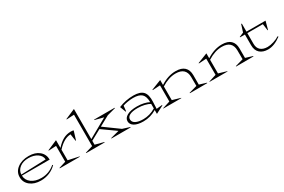

<svg xmlns="http://www.w3.org/2000/svg" viewBox="110 -1889 4571 3087"><g transform="rotate(-30 2395.0 -345.0)"><path d="M542 -237.8Q539.6 -305.7 474.6 -350.3Q409.7 -395 310.1 -395Q211.4 -395 148.4 -346.9Q85.4 -298.8 81.1 -222.2ZM37.1 -199.2Q37.1 -297.4 119.6 -360.1Q202.1 -422.9 331.1 -422.9Q450.7 -422.9 523.2 -363Q595.7 -303.2 597.2 -203.1H81.1Q84 -117.7 154.3 -65.4Q224.6 -13.2 335.9 -13.2Q480.5 -13.2 589.8 -108.9L600.1 -99.1Q544.9 -42 470 -11Q395 20 310.1 20Q188.5 20 112.8 -40.8Q37.1 -101.6 37.1 -199.2Z M840.8 -49.8 1041 -6.8 1038.6 0H668L666 -7.8L795.9 -48.8V-342.8L656.7 -335L654.8 -342.8L840.8 -422.9V-278.8Q907.7 -354.5 973.6 -389.2Q1039.6 -423.8 1113.8 -423.8Q1150.4 -423.8 1166 -417L1116.7 -255.9L1108.9 -257.8L1089.8 -387.2Q965.8 -384.3 840.8 -246.1Z M1157.7 -625 1155.3 -632.8 1341.3 -712.9V-153.8L1696.3 -353L1535.6 -395L1537.6 -402.8H1917.5L1919.4 -395L1762.7 -353L1574.7 -250L1850.6 -49.8L1983.4 -7.8L1981.4 0H1627.4L1625.5 -7.8L1785.6 -49.8L1534.7 -228L1341.3 -122.1V-49.8L1501.5 -7.8L1499.5 0H1158.7L1156.2 -7.8L1296.4 -49.8V-632.8Z M1988.3 -109.9Q1988.3 -169.4 2053.5 -205.8Q2118.7 -242.2 2238.3 -242.2Q2306.2 -242.2 2363.8 -228.8Q2421.4 -215.3 2458 -194.8Q2458.5 -300.3 2410.6 -345.7Q2362.8 -391.1 2252 -391.1Q2204.1 -391.1 2147.9 -381.6Q2091.8 -372.1 2060.1 -359.9L2049.3 -261.2L2041 -258.8L1999 -368.2Q2132.3 -422.9 2275.4 -422.9Q2399.9 -422.9 2453.1 -366.5Q2506.3 -310.1 2500 -176.8L2494.1 -49.8L2600.1 -60.1L2602.1 -51.8L2458 22.9V-48.8Q2342.8 20 2213.4 20Q2104 20 2046.1 -15.9Q1988.3 -51.8 1988.3 -109.9ZM2037.1 -116.2Q2037.1 -66.4 2087.6 -39.3Q2138.2 -12.2 2228 -12.2Q2347.7 -12.2 2458 -78.1V-163.1Q2419.9 -185.5 2359.9 -199.7Q2299.8 -213.9 2233.4 -213.9Q2137.7 -213.9 2087.4 -188.5Q2037.1 -163.1 2037.1 -116.2Z M2590.8 -341.8 2588.9 -350.1 2774.9 -422.9V-331.1Q2917 -422.9 3060.1 -422.9Q3167 -422.9 3221.4 -371.8Q3275.9 -320.8 3275.9 -224.1V-48.8L3406.7 -8.8L3404.8 -1L3084 0L3082 -7.8L3231.9 -49.8L3231 -216.8Q3230 -301.3 3182.6 -345.7Q3135.3 -390.1 3040 -390.1Q2912.1 -390.1 2774.9 -303.2V-49.8L2924.8 -5.9L2922.9 0H2591.8L2589.8 -5.9L2730 -49.8V-350.1Z M3448.7 -341.8 3446.8 -350.1 3632.8 -422.9V-331.1Q3774.9 -422.9 3918 -422.9Q4024.9 -422.9 4079.3 -371.8Q4133.8 -320.8 4133.8 -224.1V-48.8L4264.6 -8.8L4262.7 -1L3941.9 0L3939.9 -7.8L4089.8 -49.8L4088.9 -216.8Q4087.9 -301.3 4040.5 -345.7Q3993.2 -390.1 3897.9 -390.1Q3770 -390.1 3632.8 -303.2V-49.8L3782.7 -5.9L3780.8 0H3449.7L3447.8 -5.9L3587.9 -49.8V-350.1Z M4229.5 -382.8 4310.5 -417 4353.5 -553.2 4365.7 -550.8V-402.8H4719.7L4678.7 -251L4670.9 -252.9L4653.8 -375H4365.7V-175.8Q4365.7 -98.1 4412.4 -58.6Q4459 -19 4538.6 -19Q4590.3 -19 4655 -39.3Q4719.7 -59.6 4759.8 -87.9L4771.5 -76.2Q4642.6 20 4526.9 20Q4433.6 20 4377.2 -29.5Q4320.8 -79.1 4320.8 -175.8V-375H4231.4Z"/></g></svg>

Font: Halibut Exp Thin
Style: Regular
Weight: 250
Width: 7
Designer: Matteo Maggi
Foundry: Collletttivo
Version: Version 3.080 | FøM Fix